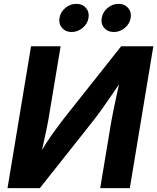

<svg xmlns="http://www.w3.org/2000/svg" viewBox="-20 -965 807 985"><path d="M646 0H494.1L549.8 -335Q553.7 -358.9 561.5 -397Q569.3 -435.1 579.8 -483.4Q590.3 -531.7 602.1 -585.4L623 -580.6Q584.5 -523.4 555.2 -480.2Q525.9 -437 500.7 -402.1Q475.6 -367.2 449.2 -334L184.6 0H18.6L139.2 -727.5H291L232.4 -376Q228 -347.2 219.5 -305.7Q210.9 -264.2 200.9 -219.5Q190.9 -174.8 181.6 -135.7L167 -147Q192.9 -193.4 218 -231.9Q243.2 -270.5 266.6 -302Q290 -333.5 309.6 -359.4L601.6 -727.5H766.6ZM564 -800.8Q532.7 -800.8 514.6 -821.8Q496.6 -842.8 502 -873Q506.8 -903.3 532 -924.3Q557.1 -945.3 587.9 -945.3Q619.1 -945.3 637.2 -924.3Q655.3 -903.3 650.4 -873Q645.5 -842.8 620.4 -821.8Q595.2 -800.8 564 -800.8ZM347.2 -800.8Q316.4 -800.8 298.3 -821.8Q280.3 -842.8 285.2 -873Q290 -903.3 315.2 -924.3Q340.3 -945.3 371.6 -945.3Q402.8 -945.3 420.9 -924.3Q439 -903.3 434.1 -873Q429.2 -842.8 403.8 -821.8Q378.4 -800.8 347.2 -800.8Z"/></svg>

Font: Inter 18pt
Style: Bold Italic
Weight: 700
Italic angle: -9.3988°
Designer: Rasmus Andersson
Foundry: rsms
Version: Version 4.001;git-66647c0bb